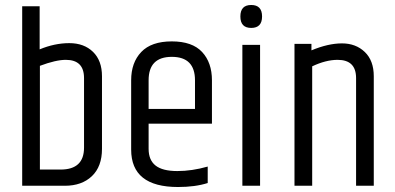

<svg xmlns="http://www.w3.org/2000/svg" viewBox="-20 -745 1583 770"><path d="M317 -432Q317 -505 244 -505Q204 -505 140 -481V-65H223Q317 -65 317 -153ZM69 -720H139V-547Q199 -572 258 -572Q317 -572 353 -537Q389 -502 389 -439V-148Q389 -77 348.5 -38.5Q308 0 240 0H69Z M506 -145V-423Q506 -494 546.5 -536.5Q587 -579 669 -579Q751 -579 790.5 -536.5Q830 -494 830 -423V-249H576V-148Q576 -103 604 -81Q632 -59 691 -59Q750 -59 813 -77V-11Q763 5 694 5Q506 5 506 -145ZM576 -308H762V-423Q762 -517 669 -517Q576 -517 576 -423Z M987.5 -633Q944 -633 944 -679Q944 -725 987.5 -725Q1031 -725 1031 -679Q1031 -633 987.5 -633ZM952 -565H1023V0H952Z M1229 -543Q1296 -571 1351.5 -571Q1407 -571 1443 -536.5Q1479 -502 1479 -439V0H1408V-432Q1408 -505 1334 -505Q1287 -505 1232 -479V0H1161V-569H1229Z"/></svg>

Font: Khand
Style: Regular
Weight: 400
Designer: Devanagari: Sanchit Sawaria, Jyotish Sonowal; Latin: Satya Rajpurohit
Foundry: Indian Type Foundry
Version: Version 1.100;PS 1.0;hotconv 1.0.78;makeotf.lib2.5.61930; tt